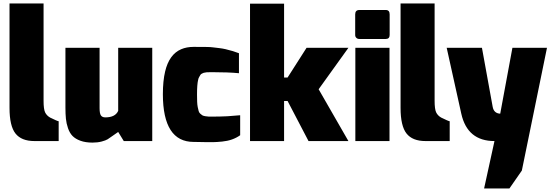

<svg xmlns="http://www.w3.org/2000/svg" viewBox="-20 -803 3149 1093"><path d="M314 0H175.8Q102.1 0 68.1 -43Q34.2 -85.9 34.2 -189V-783.2H228V-229Q228 -181.6 236.8 -163.3Q245.6 -145 265.1 -133.8Q307.6 -112.8 314 -112.8Z M506.8 8.8Q466.8 8.8 438 -1.7Q409.2 -12.2 392.8 -29.1Q376.5 -45.9 367.2 -73Q357.9 -100.1 355.2 -127Q352.5 -153.8 352.5 -190.9V-530.8H546.9V-187Q546.9 -157.2 554.4 -146Q562 -134.8 579.6 -134.8Q636.2 -134.8 652.8 -171.9V-530.8H846.7V0H684.6L652.8 -51.8Q642.6 -45.4 623 -31Q603.5 -16.6 592.5 -10Q581.5 -3.4 558.6 2.7Q535.6 8.8 506.8 8.8Z M1191.4 6.3H1176.3L1139.2 5.9Q1123.5 5.9 1114.7 5.4L1082.5 4.9Q907.7 4.9 907.2 -266.1Q907.2 -341.8 919.9 -395.5Q942.9 -493.7 1011.7 -522.9Q1042.5 -536.1 1082.5 -536.1Q1139.2 -536.1 1159.2 -535.6Q1179.2 -535.2 1192.6 -533.4Q1206.1 -531.7 1227.1 -529.3Q1248 -526.9 1264.6 -522.9Q1308.1 -512.7 1340.3 -500V-386.2Q1278.8 -392.1 1188.5 -392.1Q1165 -392.1 1157.7 -391.6L1154.3 -391.1Q1144.5 -390.1 1140.6 -388.7L1138.7 -388.2Q1135.3 -386.7 1129.2 -383.8Q1123 -380.9 1120.6 -376.2Q1118.2 -371.6 1113.8 -364.5Q1109.4 -357.4 1107.9 -348.1Q1101.6 -322.8 1101.6 -264.2Q1101.6 -240.7 1102.3 -223.6Q1103 -206.5 1105.5 -193.8Q1107.9 -181.2 1110.4 -172.9L1110.8 -170.9Q1113.3 -162.1 1119.9 -156Q1126.5 -149.9 1131.6 -146.7Q1136.7 -143.6 1147.5 -141.6Q1158.2 -139.6 1166.7 -139.4Q1175.3 -139.2 1191.4 -139.2Q1232.4 -139.2 1271.5 -141.1L1279.8 -141.6Q1308.1 -143.1 1347.2 -147V-33.2Q1326.2 -18.1 1300.3 -9Q1274.4 0 1244.4 2.9Q1214.4 5.9 1191.4 6.3Z M1963.4 0H1736.3L1617.2 -228H1597.2V0H1403.3V-782.2H1597.2V-361.8H1617.2L1725.1 -530.8H1963.4L1793.9 -294.9Z M2197.3 0H2002.9V-530.8H2197.3ZM2176.3 -581.1H2025.9Q2015.1 -581.1 2008.8 -587.4Q2002 -593.3 2002 -604V-721.2Q2002 -746.1 2025.9 -746.1H2176.3Q2198.2 -746.1 2198.2 -721.2V-604Q2198.2 -581.5 2176.3 -581.1Z M2540 0H2401.9Q2328.1 0 2294.2 -43Q2260.3 -85.9 2260.3 -189V-783.2H2454.1V-229Q2454.1 -181.6 2462.9 -163.3Q2471.7 -145 2491.2 -133.8Q2533.7 -112.8 2540 -112.8Z M2879.9 270H2735.8L2794.9 0Q2640.6 0 2606 -155.8L2522.9 -530.8H2723.6L2784.7 -194.8Q2791.5 -157.7 2827.6 -155.8L2897 -530.8H3093.8L2950.7 168Z"/></svg>

Font: Squarion Black
Style: Regular
Weight: 900
Designer: Natanael Gama
Version: Version 1.00;September 12, 2019;FontCreator 11.5.0.2425 64-b